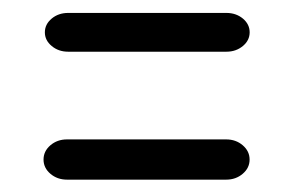

<svg xmlns="http://www.w3.org/2000/svg" viewBox="-20 -451 463 303"><path d="M85.7 -231H336.9Q352.3 -231 363.1 -221.7Q373.9 -212.4 373.9 -199.2Q373.9 -186 363.1 -176.8Q352.3 -167.5 336.9 -167.5H85.7Q70.4 -167.5 59.5 -176.8Q48.7 -186 48.7 -199.2Q48.7 -212.4 59.5 -221.7Q70.4 -231 85.7 -231ZM87.6 -430.6H337.3Q352.5 -430.6 363.3 -421.7Q374 -412.7 374 -400Q374 -387.3 363.3 -378.4Q352.5 -369.4 337.3 -369.4H87.6Q72.3 -369.4 61.6 -378.4Q50.8 -387.3 50.8 -400Q50.8 -412.7 61.6 -421.7Q72.3 -430.6 87.6 -430.6Z"/></svg>

Font: Chilanka
Style: Regular
Weight: 400
Designer: Santhosh Thottingal <santhosh.thottingal@gmail.com>
Foundry: Swathanthra Malayalam Computing(SMC)
Version: Version 1.3; 20181103